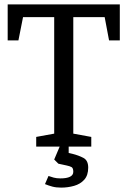

<svg xmlns="http://www.w3.org/2000/svg" viewBox="-20 -668 581 875"><path d="M259 187Q236 187 219 182.5Q202 178 185 171L201 134Q212 138 225 141.5Q238 145 255 145Q284 145 299 137.5Q314 130 314 115Q314 98 306 93.5Q298 89 283 86L246 78L227 59L252 0H145V-44L227 -59V-590H85L64 -484H15V-648H526V-484H477L457 -590H314V-59L396 -44V0H293V29L310 33Q338 40 360 51.5Q382 63 382 96Q382 131 364 151Q346 171 317.5 179Q289 187 259 187Z"/></svg>

Font: Faustina VF Beta
Style: Regular
Weight: 400
Designer: Alfonso Garcia
Foundry: Omnibus-Type
Version: Version 1.006